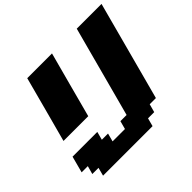

<svg xmlns="http://www.w3.org/2000/svg" viewBox="-194 -1123 1371 1371"><g transform="rotate(-45 492.0 -437.5)"><path d="M125 0H625L641.6 -62.5H704.1L721.2 -125H783.7L984.4 -875H734.4L550.3 -187.5H487.8L471.2 -125H346.2L362.8 -187.5H300.3L316.9 -250H66.9Q61.5 -229 50.3 -187.3Q39.1 -145.5 33.7 -125H96.2L79.1 -62.5H141.6ZM100.6 -375H350.6Q372.6 -458 417.2 -624.8Q461.9 -791.5 484.4 -875H234.4Q212.4 -791.5 167.7 -624.8Q123 -458 100.6 -375Z"/></g></svg>

Font: Faithful 32x
Style: BoldOblique
Weight: 400
Foundry: Faithful Resource Pack
Version: Version 1.0; January 27, 2023